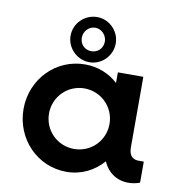

<svg xmlns="http://www.w3.org/2000/svg" viewBox="-73 -678 705 754"><g transform="rotate(10 280.0 -301.0)"><path d="M254.9 -431.2C303.7 -431.2 344.2 -472.2 344.2 -521.5C344.2 -570.8 303.7 -611.3 254.9 -611.3C205.1 -611.3 164.1 -570.8 164.1 -521.5C164.1 -472.2 205.1 -431.2 254.9 -431.2ZM254.9 -568.8C280.3 -568.8 300.8 -546.4 300.8 -521.5C300.8 -494.1 280.3 -475.1 254.9 -475.1C229 -475.1 209 -494.1 209 -521.5C209 -546.4 229 -568.8 254.9 -568.8ZM511.7 -84C492.7 -84 473.6 -93.8 473.6 -129.9V-411.6H372.1V-369.1C337.9 -400.9 292.5 -419.9 240.2 -419.9C124.5 -419.9 32.2 -325.2 32.2 -206.1C32.2 -86.4 124.5 8.3 240.2 8.3C299.8 8.3 350.6 -18.1 386.2 -59.1C404.8 -17.1 440.9 8.3 487.3 8.3C501.5 8.3 517.1 5.9 533.2 0V-84ZM254.4 -85.4C187.5 -85.4 133.8 -138.2 133.8 -206.1C133.8 -272.9 187.5 -326.7 254.4 -326.7C321.3 -326.7 375 -272.9 375 -206.1C375 -138.2 321.3 -85.4 254.4 -85.4Z"/></g></svg>

Font: Now SemiBold
Style: Regular
Weight: 600
Designer: Alfredo Marco Pradil
Foundry: Alfredo Marco Pradil
Version: Version 1.200;hotconv 1.0.109;makeotfexe 2.5.65596